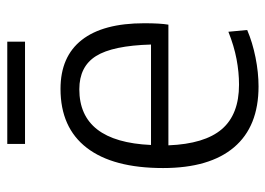

<svg xmlns="http://www.w3.org/2000/svg" viewBox="-124 -616 748 541"><g transform="rotate(-90 250.5 -345.0)"><path d="M278 9Q165 9 106.5 -60Q48 -129 48 -260Q48 -401 105 -475Q162 -549 271 -549Q362 -549 409 -489Q456 -429 456 -313Q456 -268 452 -245H112Q116 -143 157.5 -94.5Q199 -46 283 -46Q318 -46 355 -53Q392 -60 432 -76L437 -23Q402 -8 359.5 0.5Q317 9 278 9ZM270 -496Q122 -496 113 -294H396Q393 -402 363.5 -449Q334 -496 270 -496ZM116 -699H404V-649H116Z"/></g></svg>

Font: Encode Sans Narrow
Style: Light
Weight: 300
Designer: Pablo Impallari, Andres Torresi
Foundry: Pablo Impallari, Andres Torresi
Version: Version 1.000; ttfautohint (v1.00) -l 8 -r 50 -G 200 -x 14 -